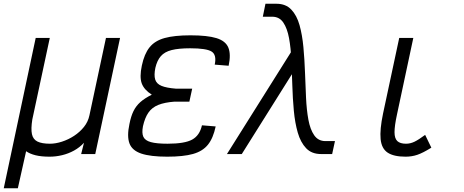

<svg xmlns="http://www.w3.org/2000/svg" viewBox="-51 -820 2471 1022"><path d="M-31 182 139 -618H214L121 -184Q113 -134 119 -106Q125 -78 148.5 -66.5Q172 -55 215 -55Q245 -55 279 -66Q313 -77 343.5 -97Q374 -117 396 -144.5Q418 -172 425 -206L513 -618H588L456 0H381L396 -60Q373 -35 343 -18.5Q313 -2 279.5 6Q246 14 213 14Q169 14 138.5 6.5Q108 -1 88 -15L44 182Z M839 14Q750 14 701 -2.5Q652 -19 638 -57Q624 -95 638 -160Q646 -201 659.5 -228.5Q673 -256 696 -276.5Q719 -297 757 -316Q716 -342 703.5 -376Q691 -410 704 -471Q717 -533 745 -568Q773 -603 825 -617.5Q877 -632 963 -632Q1053 -632 1101.5 -617Q1150 -602 1164.5 -566.5Q1179 -531 1166 -470L1092 -476Q1103 -528 1075.5 -545.5Q1048 -563 961 -563Q900 -563 862.5 -553.5Q825 -544 805 -521Q785 -498 776 -459Q768 -420 775 -397Q782 -374 808.5 -363Q835 -352 886 -348H972L957 -279H878Q825 -275 791.5 -261.5Q758 -248 739 -220.5Q720 -193 710 -148Q703 -112 712 -92Q721 -72 752 -63.5Q783 -55 841 -55Q932 -55 972 -77Q1012 -99 1024 -153L1097 -147Q1084 -85 1056 -50Q1028 -15 976.5 -0.5Q925 14 839 14Z M1658 0Q1608 0 1578.5 -31Q1549 -62 1534 -114Q1519 -166 1513 -231Q1507 -296 1505 -365.5Q1503 -435 1500 -500Q1497 -565 1487.5 -617Q1478 -669 1457 -700Q1436 -731 1398 -731H1348L1362 -800H1421Q1470 -800 1499.5 -769Q1529 -738 1543.5 -686Q1558 -634 1564 -569Q1570 -504 1572.5 -434.5Q1575 -365 1578 -300Q1581 -235 1590.5 -183Q1600 -131 1621.5 -100Q1643 -69 1681 -69H1732L1717 0ZM1157 0 1529 -592 1538 -481 1236 0Z M2108 14Q2045 14 2012.5 -7.5Q1980 -29 1975 -79.5Q1970 -130 1988 -216L2074 -618H2149L2062 -210Q2049 -150 2049 -116.5Q2049 -83 2064 -69Q2079 -55 2110 -55Q2133 -55 2155 -65.5Q2177 -76 2212 -102L2245 -34Q2200 -6 2170.5 4Q2141 14 2108 14Z"/></svg>

Font: Victor Mono
Style: Italic
Weight: 400
Italic angle: -12°
Monospace: yes
Designer: Rune Bjørnerås
Version: Version 1.561;gftools[0.9.30]